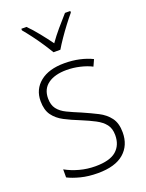

<svg xmlns="http://www.w3.org/2000/svg" viewBox="-146 -836 700 918"><g transform="rotate(-20 204.5 -377.0)"><path d="M367 -133Q367 -67 322.5 -28.5Q278 10 190 10Q142 10 103 0Q64 -10 39 -23V-64Q71 -46 110 -35.5Q149 -25 190 -25Q263 -25 296 -53.5Q329 -82 329 -133Q329 -167 312.5 -188Q296 -209 266.5 -224.5Q237 -240 198 -256Q155 -273 121.5 -290.5Q88 -308 68.5 -335Q49 -362 49 -407Q49 -467 93.5 -503Q138 -539 217 -539Q258 -539 294 -531Q330 -523 358 -509L343 -476Q318 -489 284 -497Q250 -505 216 -505Q156 -505 121.5 -480Q87 -455 87 -407Q87 -374 102.5 -353.5Q118 -333 147 -319Q176 -305 215 -289Q256 -271 290.5 -253.5Q325 -236 346 -208Q367 -180 367 -133ZM187 -606Q174 -628 155.5 -656Q137 -684 117 -710.5Q97 -737 81 -756V-764H107Q132 -739 158 -706.5Q184 -674 205 -645Q226 -675 251.5 -705Q277 -735 303 -764H330V-756Q313 -736 292.5 -709Q272 -682 253.5 -655Q235 -628 222 -606Z"/></g></svg>

Font: Noto Sans Ethiopic SemiCondensed ExtraLight
Style: Regular
Weight: 200
Width: 4
Designer: Monotype Design Team
Foundry: Monotype Imaging Inc.
Version: Version 2.102; ttfautohint (v1.8.4.7-5d5b)